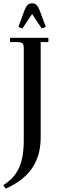

<svg xmlns="http://www.w3.org/2000/svg" viewBox="-38 -928 364 1147"><path d="M-18.1 178.2Q11.2 159.2 31.5 138.9Q51.8 118.7 69.1 87.6Q86.4 56.6 95.2 12.2Q104 -32.2 104 -90.8V-637.2Q104 -662.1 96.9 -668.9Q89.8 -675.8 64.9 -676.8H22V-702.1H251V-676.8H205.1V-110.8Q205.1 -60.1 195.3 -18.6Q185.5 22.9 162.6 63Q139.6 103 98.1 137.2Q56.6 171.4 -3.9 199.2ZM71.8 -767.1 105.5 -858.9Q115.2 -886.2 126 -897.2Q136.7 -908.2 153.8 -908.2Q170.9 -908.2 181.2 -897.2Q191.4 -886.2 201.7 -858.9L235.8 -767.1L211.4 -757.8L153.8 -844.2L95.7 -757.8Z"/></svg>

Font: Dihjauti S
Style: Bold
Weight: 700
Designer: T. Christopher White
Version: Version 3.0.0